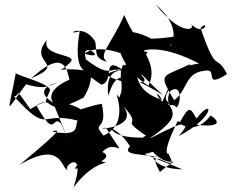

<svg xmlns="http://www.w3.org/2000/svg" viewBox="-20 -912 1031 855"><path d="M252 -362C210 -405 230 -283 142 -443C231 -496 161 -378 352 -477C416 -580 348 -587 432 -535C493 -550 430 -669 528 -600C470 -618 479 -558 363 -647C332 -744 470 -637 357 -673C423 -727 582 -655 608 -632C476 -581 363 -592 587 -532C507 -726 573 -554 480 -609C694 -541 542 -635 706 -489C515 -603 495 -585 462 -485C444 -639 558 -591 562 -594C535 -635 579 -565 635 -677C650 -694 531 -661 615 -684C624 -692 710 -712 866 -629C763 -613 762 -594 693 -435C837 -476 776 -590 901 -598C948 -602 886 -516 991 -582C940 -682 948 -570 873 -787C914 -830 892 -742 828 -807C859 -779 786 -748 674 -892C847 -742 665 -643 778 -753C633 -726 624 -758 698 -713C528 -826 490 -735 498 -741C510 -689 527 -603 641 -530C690 -633 599 -694 533 -845C475 -711 412 -665 458 -637C392 -651 414 -693 403 -729C349 -815 258 -749 335 -773C332 -756 308 -632 353 -599C209 -616 240 -574 297 -639C316 -673 163 -661 189 -735C100 -626 285 -634 119 -563C241 -674 274 -638 289 -557C183 -512 204 -457 226 -451C278 -425 71 -508 252 -548C206 -540 198 -506 96 -537C-4 -403 16 -396 51 -590C30 -580 206 -543 203 -509C157 -414 224 -492 115 -426C39 -534 73 -487 43 -482C203 -309 154 -420 326 -375C311 -353 343 -301 212 -326C235 -332 286 -359 66 -177C260 -294 253 -154 282 -155C255 -171 369 -257 307 -77C417 -226 503 -170 412 -199C461 -190 336 -223 314 -160C494 -196 455 -227 436 -235C499 -306 559 -172 452 -343C361 -333 645 -336 507 -461C642 -329 494 -401 630 -308C470 -217 582 -230 681 -214C641 -233 662 -159 792 -158L600 -236C829 -352 519 -251 472 -343C583 -287 545 -195 660 -236C747 -143 803 -241 692 -146C614 -289 790 -115 731 -226C691 -229 801 -428 771 -372C918 -338 988 -352 918 -398C835 -288 753 -389 779 -364C820 -437 824 -440 855 -384C931 -484 942 -392 776 -306C867 -409 731 -340 635 -288C848 -428 687 -417 740 -508C806 -547 775 -405 760 -440C651 -477 786 -548 827 -627C695 -561 680 -595 767 -446C683 -426 658 -545 701 -467C535 -523 630 -636 539 -568C634 -517 673 -561 528 -624C501 -559 539 -540 511 -477C469 -537 575 -370 441 -308C383 -377 463 -319 433 -450C303 -425 286 -380 236 -455C242 -360 464 -403 265 -454L212 -465L284 -289Z"/></svg>

Font: CISF Camouflage Kit
Style: Mdz
Weight: 400
Designer: Robert Jablonski, Jasper
Foundry: Cannot Into Space Fonts
Version: Version 1.270